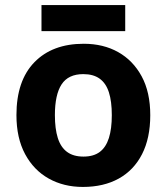

<svg xmlns="http://www.w3.org/2000/svg" viewBox="-20 -729 659 759"><path d="M574 -273.8Q574 -183 541.5 -119.5Q509 -56 449.3 -23Q389.7 10 307.6 10Q232 10 172.7 -23.1Q113.4 -56.2 79.2 -119.8Q45 -183.4 45 -274Q45 -410 116 -483Q187 -556 311 -556Q388.4 -556 447.2 -523Q506 -490 540 -427.3Q574 -364.5 574 -273.8ZM197 -273.8Q197 -220 208.5 -183.5Q220 -147 245 -128.5Q270 -110 310 -110Q350 -110 374.5 -128.5Q399 -147 410.5 -183.5Q422 -220 422 -273.6Q422 -328 410.5 -364Q399 -400 374 -418Q349.1 -436 309.3 -436Q250 -436 223.5 -395.5Q197 -355 197 -273.8ZM475 -709V-606H144V-709Z"/></svg>

Font: Noto Sans Cham
Style: Regular
Weight: 400
Designer: Monotype Design Team
Foundry: Monotype Imaging Inc.
Version: Version 2.002